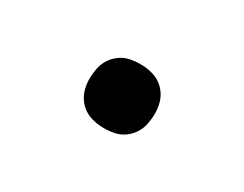

<svg xmlns="http://www.w3.org/2000/svg" viewBox="-38 -606 676 531"><g transform="rotate(30 300.0 -340.0)"><path d="M300 -238Q284 -238 268 -241.5Q252 -245 239 -253Q226 -261 216.5 -273.5Q207 -286 202.5 -301Q198 -316 197.5 -332Q197 -348 200 -365Q202 -382 211 -397.5Q220 -413 234.5 -424Q249 -435 266 -438.5Q283 -442 300 -442Q316 -442 332 -438.5Q348 -435 361 -427Q374 -419 383.5 -406.5Q393 -394 397.5 -379Q402 -364 402.5 -348Q403 -332 400 -315Q398 -298 389 -282.5Q380 -267 365.5 -256Q351 -245 334 -241.5Q317 -238 300 -238Z"/></g></svg>

Font: Iosevka Curly Slab XBdExObl
Style: Regular
Weight: 800
Width: 7
Italic angle: -9°
Monospace: yes
Designer: Belleve Invis
Foundry: Belleve Invis
Version: Version 11.1.0; ttfautohint (v1.8.3)